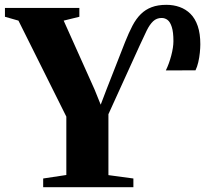

<svg xmlns="http://www.w3.org/2000/svg" viewBox="-40 -776 871 796"><path d="M139 0V-36L235 -50.5V-292.5L36.5 -690.5L-19.5 -706.5V-743H289V-706.5L224 -690.5L352 -405L377.5 -342L401.5 -405L478.5 -601.5Q494 -640.5 509.2 -669.5Q524.5 -698.5 543.8 -717.5Q563 -736.5 588.8 -746.2Q614.5 -756 650 -756Q679 -756 704.5 -747Q730 -738 749.5 -718.8Q769 -699.5 779.8 -668Q790.5 -636.5 790.5 -592.5Q790.5 -577.5 788.5 -557.5Q786.5 -537.5 782 -518Q777.5 -498.5 770.5 -484.5L647.5 -484Q661 -511.5 670 -545.8Q679 -580 679 -605.5Q679 -643 672.2 -664Q665.5 -685 654.8 -693.2Q644 -701.5 630 -701.5Q609.5 -701.5 595 -688Q580.5 -674.5 567.8 -648.5Q555 -622.5 538.5 -586L409.5 -302.5V-50L513 -36V0Z"/></svg>

Font: Merriweather 96pt ExtraBold
Style: Regular
Weight: 800
Version: Version 2.100